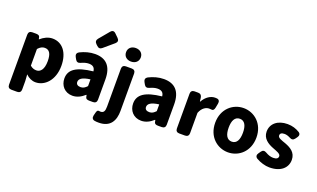

<svg xmlns="http://www.w3.org/2000/svg" viewBox="-108 -1535 4021 2438"><g transform="rotate(20 1902.0 -316.5)"><path d="M72 -479V197C72 229 90 247 122 247H200C232 247 250 229 250 197V84L244 -5C282 33 328 54 376 54C498 54 615 -58 615 -254C615 -429 529 -543 393 -543C334 -543 278 -514 233 -474H230L224 -502C220 -521 202 -529 172 -529H122C90 -529 72 -511 72 -479ZM250 -125V-350C280 -383 307 -398 340 -398C403 -398 432 -351 432 -251C432 -137 388 -92 334 -92C307 -92 278 -100 250 -125Z M874 54C937 54 990 25 1037 -17H1042L1048 12C1052 31 1069 40 1099 40H1149C1181 40 1199 22 1199 -10V-283C1199 -461 1116 -543 969 -543C897 -543 830 -523 767 -492C739 -477 732 -452 747 -424L763 -395C778 -367 801 -360 831 -374C869 -391 902 -401 935 -401C993 -401 1017 -374 1021 -328C799 -304 705 -239 705 -119C705 -24 769 54 874 54ZM874 -133C874 -173 910 -206 1021 -220V-129C995 -101 971 -84 935 -84C898 -84 874 -100 874 -133ZM935 -738C915 -713 916 -689 938 -667L957 -649C979 -627 1003 -625 1027 -646L1162 -761C1187 -783 1188 -808 1164 -832L1118 -877C1094 -901 1069 -899 1048 -873Z M1306 261C1466 261 1516 153 1516 27V-479C1516 -511 1498 -529 1466 -529H1387C1355 -529 1337 -511 1337 -479V33C1337 95 1322 122 1279 122C1271 122 1264 121 1257 120C1242 117 1231 130 1224 161L1215 197C1208 229 1220 252 1251 257C1266 260 1284 261 1306 261ZM1327 -700C1327 -644 1368 -608 1426 -608C1485 -608 1526 -644 1526 -700C1526 -755 1485 -791 1426 -791C1368 -791 1327 -755 1327 -700Z M1803 54C1866 54 1919 25 1966 -17H1971L1977 12C1981 31 1998 40 2028 40H2078C2110 40 2128 22 2128 -10V-283C2128 -461 2045 -543 1898 -543C1826 -543 1759 -523 1696 -492C1668 -477 1661 -452 1676 -424L1692 -395C1707 -367 1730 -360 1760 -374C1798 -391 1831 -401 1864 -401C1922 -401 1946 -374 1950 -328C1728 -304 1634 -239 1634 -119C1634 -24 1698 54 1803 54ZM1803 -133C1803 -173 1839 -206 1950 -220V-129C1924 -101 1900 -84 1864 -84C1827 -84 1803 -100 1803 -133Z M2265 -479V-10C2265 22 2283 40 2315 40H2393C2425 40 2443 22 2443 -10V-285C2472 -360 2523 -387 2565 -387C2577 -387 2587 -386 2597 -385C2617 -381 2631 -396 2637 -427L2648 -484C2654 -516 2642 -540 2610 -542C2604 -543 2596 -543 2588 -543C2531 -543 2468 -506 2426 -430H2423L2416 -482C2412 -512 2394 -529 2363 -529H2315C2283 -529 2265 -511 2265 -479Z M2976 54C3120 54 3254 -56 3254 -245C3254 -433 3120 -543 2976 -543C2831 -543 2697 -433 2697 -245C2697 -56 2831 54 2976 54ZM2879 -245C2879 -339 2909 -399 2976 -399C3042 -399 3072 -339 3072 -245C3072 -150 3042 -90 2976 -90C2909 -90 2879 -150 2879 -245Z M3536 54C3691 54 3773 -27 3773 -132C3773 -235 3694 -276 3623 -303C3564 -324 3515 -337 3515 -371C3515 -398 3534 -412 3575 -412C3600 -412 3625 -404 3652 -390C3680 -374 3703 -377 3722 -403L3741 -429C3760 -455 3758 -482 3730 -498C3687 -524 3634 -543 3569 -543C3436 -543 3349 -470 3349 -363C3349 -268 3426 -222 3494 -195C3552 -172 3607 -156 3607 -122C3607 -94 3587 -77 3540 -77C3507 -77 3473 -88 3437 -109C3409 -126 3385 -123 3367 -97L3346 -67C3327 -41 3330 -14 3358 3C3412 34 3478 54 3536 54Z"/></g></svg>

Font: コーポレート・ロゴ（ラウンド）ver3 Bold
Style: Regular
Weight: 700
Designer: [KANA_main] LOGOTYPE.JP [Source Han Sans] Ryoko NISHIZUKA 西塚涼子 (kana, bopomofo & ideographs); Paul D. Hunt (Latin, Greek
Version: Version 12.001;FEAKit 1.0